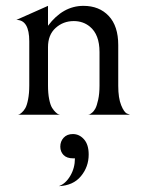

<svg xmlns="http://www.w3.org/2000/svg" viewBox="-20 -392 504 656"><path d="M144 -304Q195 -372 265 -372Q319 -372 351.5 -337.5Q384 -303 384 -238V-99Q384 -57 394 -32.5Q404 -8 414 -4L424 0H280Q282 0 284.5 -0.5Q287 -1 294 -6.5Q301 -12 306 -21.5Q311 -31 315.5 -51.5Q320 -72 320 -100V-214Q320 -274 287 -301Q264 -320 232 -320Q196 -320 170 -296.5Q144 -273 144 -231V-100Q144 -73 148 -53Q152 -33 158 -23.5Q164 -14 170.5 -8Q177 -2 181 -1L185 0H41Q43 0 45.5 -1Q48 -2 54.5 -7.5Q61 -13 66.5 -22.5Q72 -32 76 -52.5Q80 -73 80 -100V-251Q80 -324 36 -324L144 -372ZM181 244Q204 236 220 209Q236 182 236 149H230Q208 149 197 137.5Q186 126 186 109Q186 91 197.5 78.5Q209 66 229 66Q251 66 267 84Q283 102 283 136Q283 178 256.5 210Q230 242 181 244Z"/></svg>

Font: Bellefair
Style: Regular
Weight: 400
Designer: Nick Shinn, Liron Lavi Turkenic
Foundry: Shinntype
Version: Version 1.003;PS 001.003;hotconv 1.0.88;makeotf.lib2.5.64775